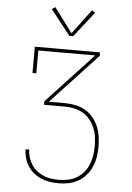

<svg xmlns="http://www.w3.org/2000/svg" viewBox="-62 -802 725 1053"><g transform="rotate(5 300.0 -275.5)"><path d="M302 205Q278 205 253.5 201.5Q229 198 206.5 188.5Q184 179 164.5 163.5Q145 148 131.5 127.5Q118 107 111.5 83Q105 59 104 35H125Q125 57 131.5 78Q138 99 150 117.5Q162 136 179 149.5Q196 163 216.5 171.5Q237 180 258.5 183Q280 186 302 186Q328 186 353 180.5Q378 175 399.5 162Q421 149 437.5 129Q454 109 463.5 85.5Q473 62 477 36.5Q481 11 481 -15Q481 -40 477.5 -66Q474 -92 464 -115.5Q454 -139 437.5 -159.5Q421 -180 399 -193Q377 -206 351.5 -211.5Q326 -217 300 -217H184V-236L440 -511H127V-385H106V-530H465V-511L209 -236H300Q328 -236 356 -230Q384 -224 409 -210Q434 -196 452.5 -174Q471 -152 482 -126Q493 -100 497.5 -71.5Q502 -43 502 -15Q502 14 497.5 42Q493 70 482 95.5Q471 121 452.5 143Q434 165 410 179Q386 193 358 199Q330 205 302 205ZM289 -606 181 -744 199 -756 300 -621 401 -756 419 -744 311 -606Z"/></g></svg>

Font: Iosevka Slab Thin Extended
Style: Regular
Weight: 100
Width: 7
Monospace: yes
Designer: Belleve Invis
Foundry: Belleve Invis
Version: Version 11.1.1; ttfautohint (v1.8.3)